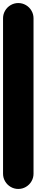

<svg xmlns="http://www.w3.org/2000/svg" viewBox="-20 -1240 240 1260"><path d="M0 -100H200V-1120H0ZM100 -200Q73 -200 50 -186.5Q27 -173 13.5 -150Q0 -127 0 -100Q0 -73 13.5 -50Q27 -27 50 -13.5Q73 0 100 0Q127 0 150 -13.5Q173 -27 186.5 -50Q200 -73 200 -100Q200 -127 186.5 -150Q173 -173 150 -186.5Q127 -200 100 -200ZM100 -1220Q73 -1220 50 -1206.5Q27 -1193 13.5 -1170Q0 -1147 0 -1120Q0 -1093 13.5 -1070Q27 -1047 50 -1033.5Q73 -1020 100 -1020Q127 -1020 150 -1033.5Q173 -1047 186.5 -1070Q200 -1093 200 -1120Q200 -1147 186.5 -1170Q173 -1193 150 -1206.5Q127 -1220 100 -1220Z"/></svg>

Font: Wavefont ExtraBold
Style: Regular
Weight: 800
Monospace: yes
Version: Version 3.005;gftools[0.9.33]